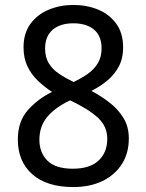

<svg xmlns="http://www.w3.org/2000/svg" viewBox="-20 -745 591 775"><path d="M276 10Q169 10 110.5 -41.5Q52 -93 52 -182Q52 -255 92.5 -300.5Q133 -346 190 -374Q158 -395 132 -420Q106 -445 90.5 -478Q75 -511 75 -554Q75 -611 103 -649Q131 -687 177 -706Q223 -725 276 -725Q331 -725 376.5 -706Q422 -687 449.5 -649Q477 -611 477 -553Q477 -510 460 -477.5Q443 -445 414.5 -421Q386 -397 349 -378Q387 -358 421.5 -331.5Q456 -305 478 -269.5Q500 -234 500 -186Q500 -126 471.5 -82Q443 -38 393 -14Q343 10 276 10ZM274 -64Q343 -64 378 -97Q413 -130 413 -185Q413 -235 375 -270Q337 -305 263 -340Q202 -311 170.5 -273Q139 -235 139 -181Q139 -129 171.5 -96.5Q204 -64 274 -64ZM277 -414Q309 -429 334.5 -447Q360 -465 375 -490Q390 -515 390 -550Q390 -600 359.5 -625.5Q329 -651 275 -651Q241 -651 215.5 -639.5Q190 -628 176 -605.5Q162 -583 162 -550Q162 -514 177 -489.5Q192 -465 218 -447.5Q244 -430 277 -414Z"/></svg>

Font: ubangla05
Style: Book
Weight: 400
Designer: Jelle Bosma - Monotype Design Team
Foundry: Monotype Imaging Inc.
Version: Version 2.003